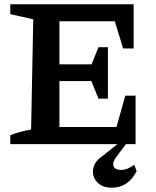

<svg xmlns="http://www.w3.org/2000/svg" viewBox="-20 -672 728 895"><path d="M501 203Q466 203 444.5 187.5Q423 172 416 148.5Q409 125 418.5 100Q428 75 457 56L527 0H28V-42Q75 -60 125 -68L135 -582L28 -606V-652H603V-446H554L515 -573H257V-372H407L439 -452H483V-212H439L406 -294H257V-80H523L564 -226H612V0H567L524 57Q503 84 509 102Q515 120 544 120Q560 120 576 113.5Q592 107 606 96L617 126Q577 203 501 203Z"/></svg>

Font: Piazzolla SC SemiBold
Style: Regular
Weight: 600
Designer: Juan Pablo del Peral
Foundry: Huerta Tipografica
Version: Version 1.330